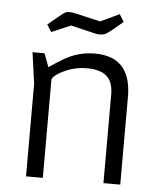

<svg xmlns="http://www.w3.org/2000/svg" viewBox="-50 -708 624 751"><g transform="rotate(5 262.5 -333.0)"><path d="M450 -1H384V-352Q383 -401 357 -422Q331 -443 282.5 -443Q234 -443 193.5 -424Q153 -405 146 -388V-1H80V-365L63 -487H108L111 -485L130 -434Q165 -458 186 -470Q242 -503 307 -503Q447 -503 450 -352ZM361 -597Q342 -582 333 -580.5Q324 -579 315.5 -579Q307 -579 289 -584L204 -604L129 -572L111 -600L153 -635Q174 -653 181.5 -654.5Q189 -656 196.5 -656Q204 -656 221 -652L316 -630L390 -665L408 -636Z"/></g></svg>

Font: Gafata
Style: Regular
Weight: 400
Designer: Lautaro Hourcade
Foundry: Lautaro Hourcade
Version: Version 4.002; ttfautohint (v0.94.20-1c74) -l 7 -r 28 -G 0 -